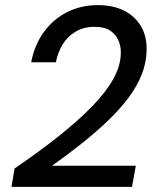

<svg xmlns="http://www.w3.org/2000/svg" viewBox="-20 -732 627 752"><path d="M25 0 37 -72Q135 -139 211 -199.5Q287 -260 340.5 -315Q394 -370 422.5 -420.5Q451 -471 453 -518Q455 -546 445 -571Q435 -596 412.5 -611.5Q390 -627 350 -627Q308 -627 276 -608Q244 -589 225 -557.5Q206 -526 199 -488H102Q116 -559 153.5 -609Q191 -659 245 -685.5Q299 -712 363 -712Q424 -712 467.5 -689.5Q511 -667 534 -626Q557 -585 554 -528Q552 -482 534 -437.5Q516 -393 483.5 -349.5Q451 -306 405.5 -262Q360 -218 304.5 -173.5Q249 -129 184 -83H512L497 0Z"/></svg>

Font: DM Sans Medium
Style: Italic
Weight: 500
Italic angle: -10°
Designer: Colophon Foundry, Jonny Pinhorn
Foundry: Colophon Foundry
Version: Version 4.004;gftools[0.9.30]